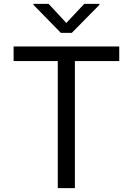

<svg xmlns="http://www.w3.org/2000/svg" viewBox="-20 -967 683 987"><path d="M50 -653H277V0H365V-653H593V-728H50ZM152 -942 293 -798H349L491 -942V-947H413L321 -849L230 -947H152Z"/></svg>

Font: Wafeq
Style: Regular
Weight: 400
Designer: Rasmus Andersson & Azza Alameddine
Foundry: Google & TypeTogether
Version: Version 3.000;FEAKit 1.0